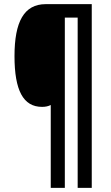

<svg xmlns="http://www.w3.org/2000/svg" viewBox="-20 -780 534 927"><path d="M423 127V-760H201C96 -760 50 -675 50 -509C50 -344 92 -264 183 -264C200 -264 213 -267 225 -273V127H293V-695H355V127Z"/></svg>

Font: Noto Sans Myanmar ExtraCondensed SemiBold
Style: Regular
Weight: 600
Width: 2
Designer: Monotype Design Team
Foundry: Monotype Imaging Inc.
Version: Version 2.107